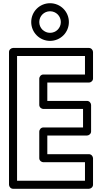

<svg xmlns="http://www.w3.org/2000/svg" viewBox="-20 -1148 628 1193"><path d="M291 -1078C328.2 -1078 358 -1048.2 358 -1011C358 -973.8 328.2 -944 291 -944C253.8 -944 224 -973.8 224 -1011C224 -1048.2 253.8 -1078 291 -1078ZM291 -1128C226.2 -1128 174 -1075.8 174 -1011C174 -946.2 226.2 -894 291 -894C355.8 -894 408 -946.2 408 -1011C408 -1075.8 355.8 -1128 291 -1128ZM508 -800V-685H249C233.9 -685 224 -670.7 224 -660V-496C224 -480.9 238.3 -471 249 -471H496V-356H249C233.9 -356 224 -341.7 224 -331V-165C224 -149.9 238.3 -140 249 -140H508V-25H86V-800ZM558 -825C558 -835.7 548.1 -850 533 -850H61C50.3 -850 36 -840.1 36 -825V0C36 10.7 45.9 25 61 25H533C543.7 25 558 15.1 558 0V-165C558 -175.7 548.1 -190 533 -190H274V-306H521C531.7 -306 546 -315.9 546 -331V-496C546 -506.7 536.1 -521 521 -521H274V-635H533C543.7 -635 558 -644.9 558 -660Z"/></svg>

Font: Hussar Ekologiczny
Style: Regular
Weight: 400
Foundry: Cannot Into Space Fonts
Version: Version 0.97